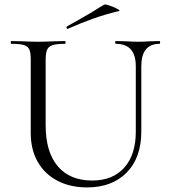

<svg xmlns="http://www.w3.org/2000/svg" viewBox="-20 -804 738 837"><path d="M485 -613Q482 -613 482 -619Q482 -625 485 -625L528 -624Q564 -622 585 -622Q602 -622 634 -624L676 -625Q678 -625 678 -619Q678 -613 676 -613Q596 -613 596 -515V-231Q596 -116 532 -51.5Q468 13 360 13Q286 13 230.5 -16Q175 -45 144.5 -98.5Q114 -152 114 -224V-544Q114 -574 108 -588Q102 -602 84.5 -607.5Q67 -613 29 -613Q27 -613 27 -619Q27 -625 29 -625L78 -624Q120 -622 146 -622Q173 -622 217 -624L263 -625Q266 -625 266 -619Q266 -613 263 -613Q226 -613 208.5 -607Q191 -601 185 -586.5Q179 -572 179 -542V-259Q179 -141 232 -79Q285 -17 382 -17Q472 -17 522 -73.5Q572 -130 572 -230V-515Q572 -613 485 -613ZM275 -678Q271 -678 270 -682.5Q269 -687 272 -689Q305 -707 381 -751Q399 -763 412.5 -771Q426 -779 435 -784Q439 -786 458.5 -779.5Q478 -773 492 -765Q506 -757 499 -756Q437 -741 385.5 -722.5Q334 -704 277 -679Z"/></svg>

Font: Cormorant
Style: Regular
Weight: 400
Designer: Christian Thalmann (Catharsis Fonts)
Foundry: Catharsis Fonts
Version: Version 4.000